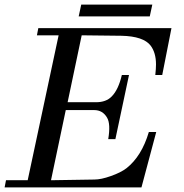

<svg xmlns="http://www.w3.org/2000/svg" viewBox="-115 -812 796 832"><path d="M51 -690H628L588 -487H558Q561 -515 561 -533Q561 -583 538 -614Q507 -655 411 -657L239 -659L178 -369H301Q345 -369 369 -394Q398 -423 413 -487H444L385 -209H354Q365 -275 349 -302Q330 -335 293 -335H170L106 -31L294 -34Q323 -34 365 -49Q408 -64 433 -83Q499 -135 530 -240H562L498 0H-95L-89 -31H5L139 -659H45ZM545 -792 534 -741H226L237 -792Z"/></svg>

Font: GFS Didot
Style: Italic
Weight: 400
Italic angle: -12°
Designer: Takis Katsoulidis and George D. Matthiopoulos
Foundry: George Matthiopoulos and Takis Katsoulidis
Version: Version 1.0